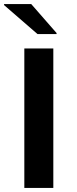

<svg xmlns="http://www.w3.org/2000/svg" viewBox="-20 -927 382 947"><path d="M100 0V-688H243V0ZM165 -759 0 -902V-907H134L259 -764V-759Z"/></svg>

Font: Saira Expanded SemiBold
Style: Regular
Weight: 600
Width: 7
Designer: Hector Gatti with collaboration of the Omnibus-Type team
Foundry: Omnibus-Type
Version: Version 1.100; ttfautohint (v1.8.3)